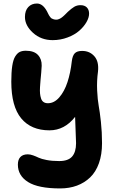

<svg xmlns="http://www.w3.org/2000/svg" viewBox="-20 -850 651 1086"><path d="M277.8 -623Q212.4 -623 166.7 -664.3Q121.1 -705.6 121.1 -753.9Q121.1 -790 139.9 -810.1Q158.7 -830.1 189 -830.1Q222.2 -830.1 246.1 -785.2Q247.6 -782.2 251.7 -773.9Q255.9 -765.6 257.6 -762.7Q259.3 -759.8 263.9 -753.7Q268.6 -747.6 272.5 -745.4Q276.4 -743.2 283.2 -741Q290 -738.8 297.9 -738.8Q301.8 -738.8 305.7 -739.5Q309.6 -740.2 313.7 -742.2Q317.9 -744.1 321 -745.6Q324.2 -747.1 328.9 -750.7Q333.5 -754.4 335.9 -756.3Q338.4 -758.3 343.3 -762.9Q348.1 -767.6 349.9 -769.3Q351.6 -771 357.2 -776.6Q362.8 -782.2 363.8 -783.2Q384.3 -802.2 399.9 -811.5Q415.5 -820.8 435.1 -820.8Q458.5 -820.8 471.2 -807.9Q483.9 -794.9 483.9 -772.9Q483.9 -750.5 469 -724.6Q454.1 -698.7 428.2 -676Q402.3 -653.3 362.3 -638.2Q322.3 -623 277.8 -623ZM319.8 215.8Q196.8 215.8 138.9 179.7Q81.1 143.6 81.1 81.1Q81.1 52.7 95.5 37.8Q109.9 22.9 137.2 22.9Q150.9 22.9 167.2 28.8Q183.6 34.7 198.7 42Q213.9 49.3 244.6 55.2Q275.4 61 314.9 61Q365.7 61 387.9 35.4Q410.2 9.8 410.2 -40Q410.2 -57.1 404.8 -189Q345.2 -112.8 259.8 -112.8Q156.2 -112.8 100.1 -180.4Q43.9 -248 43.9 -388.2Q43.9 -441.9 49.3 -477.3Q54.7 -512.7 66.2 -531Q77.6 -549.3 91.6 -556.2Q105.5 -563 126 -563Q172.4 -563 194.6 -539.3Q216.8 -515.6 215.8 -478Q215.3 -461.4 213.1 -438Q210.9 -414.6 209.2 -396.2Q207.5 -377.9 206.3 -356.9Q205.1 -335.9 206.5 -320.8Q208 -305.7 212.4 -292.5Q216.8 -279.3 226.6 -272.7Q236.3 -266.1 251 -266.1Q286.6 -266.1 315.4 -299.3Q344.2 -332.5 361.6 -385.3Q378.9 -438 386.2 -503.9Q390.1 -535.6 403.1 -548.8Q416 -562 444.8 -562Q487.3 -562 513.9 -531.7Q540.5 -501.5 534.2 -444.8Q526.9 -391.6 529.5 -337.9Q532.2 -284.2 538.3 -251.5Q544.4 -218.8 550.8 -160.6Q557.1 -102.5 557.1 -40Q557.1 23.9 539.6 73.2Q522 122.6 490 153.3Q458 184.1 415 200Q372.1 215.8 319.8 215.8Z"/></svg>

Font: Shantell Sans Bouncy
Style: Bold
Weight: 700
Designer: Stephen Nixon, Anya Danilova, Shantell Martin
Foundry: Arrow Type
Version: Version 1.006;[9816181b4]